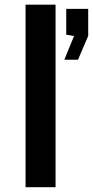

<svg xmlns="http://www.w3.org/2000/svg" viewBox="-20 -780 388 800"><path d="M86.5 -760.5H211.5V0H86.5ZM288.5 -630 256 -635.5V-743H347.5V-630.5L305 -531H248Z"/></svg>

Font: 1883 Sans SemiBold
Style: Regular
Weight: 600
Designer: 1883 Sans project is a fork of Public Sans.
Version: Version 1.009